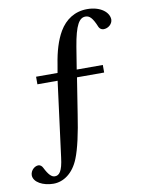

<svg xmlns="http://www.w3.org/2000/svg" viewBox="-89 -711 674 898"><g transform="rotate(-10 248.0 -261.5)"><path d="M-2 70C-2 104 43 127 92 127C139 127 186 96 212 31C230 -13 246 -86 259 -173L286 -344H415V-380H291L308 -485C325 -587 345 -617 374 -617C393 -617 407 -605 426 -558C430 -550 438 -544 448 -544C470 -544 490 -561 491 -582C491 -617 451 -650 388 -650C329 -650 284 -620 255 -571C231 -530 216 -478 207 -420L200 -380H98V-344H194L148 11C140 79 124 94 104 94C89 94 75 81 57 45C53 37 46 30 36 30C20 30 -1 46 -2 70Z"/></g></svg>

Font: erewhon
Style: Regular
Weight: 400
Version: Version 1.0.0